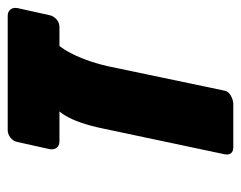

<svg xmlns="http://www.w3.org/2000/svg" viewBox="-82 -528 611 486"><g transform="rotate(-90 223.0 -285.5)"><path d="M92 0Q82 0 77.5 -6Q73 -12 75 -22L140 -329Q153 -393 174 -427Q195 -461 224 -461H384Q359 -461 335.5 -419.5Q312 -378 298 -318L236 -22Q234 -12 223 -6Q212 0 202 0ZM108 -440Q97 -440 91.5 -447Q86 -454 88 -465L106 -546Q108 -557 117 -564Q126 -571 136 -571H425Q436 -571 441.5 -564Q447 -557 445 -546L427 -465Q425 -455 416.5 -447.5Q408 -440 397 -440Z"/></g></svg>

Font: Rubik
Style: Bold Italic
Weight: 700
Italic angle: -12°
Designer: Hubert and Fischer
Foundry: Hubert and Fischer
Version: Version 2.300;gftools[0.9.30]